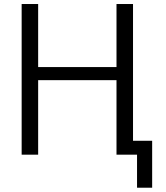

<svg xmlns="http://www.w3.org/2000/svg" viewBox="-20 -750 803 931"><path d="M165 -730.5V-424.8H544.9V-730.5H625V-67.4H717.8V160.2H644.5V0H625H594.7H544.9V-361.3H165V0H85V-730.5Z"/></svg>

Font: Gen Shin Gothic Normal
Style: Regular
Weight: 300
Designer: [Source Han Sans]
Ryoko NISHIZUKA  (kana & ideographs); Paul D. Hunt (Latin, Greek & Cyrillic); Wenlong ZHANG  (bopomofo
Version: Version 1.002.20150607